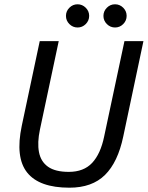

<svg xmlns="http://www.w3.org/2000/svg" viewBox="-20 -859 686 891"><path d="M302.1 12Q162.2 12 106.1 -58.2Q50 -128.4 81.1 -275.6L164.4 -668H252.5L165.3 -257.6Q152.5 -197.2 160.9 -153.1Q169.3 -109 202.9 -85.2Q236.4 -61.4 299.4 -61.4Q368.5 -61.4 407.7 -103.2Q446.8 -145.1 463.3 -225.4L557.5 -668H645.6L552 -225.6Q527.1 -106.3 467.2 -47.1Q407.3 12 302.1 12ZM513.9 -731.4Q491.9 -731.4 476 -747.3Q460 -763.2 460 -785.2Q460 -807.2 475.9 -823.1Q491.8 -839.1 513.8 -839.1Q535.8 -839.1 551.8 -823.2Q567.7 -807.3 567.7 -785.3Q567.7 -763.3 551.8 -747.3Q535.9 -731.4 513.9 -731.4ZM340 -731.4Q318 -731.4 302 -747.3Q286.1 -763.2 286.1 -785.2Q286.1 -807.2 302 -823.1Q317.9 -839.1 339.9 -839.1Q361.9 -839.1 377.8 -823.2Q393.8 -807.3 393.8 -785.3Q393.8 -763.3 377.9 -747.3Q362 -731.4 340 -731.4Z"/></svg>

Font: Atkinson Hyperlegible Mono ExtraLight
Style: Italic
Weight: 200
Italic angle: -12°
Monospace: yes
Designer: Elliott Scott, Megan Eiswerth, Linus Boman, Theodore Petrosky, Letters from Sweden
Foundry: Applied Design Works, Letters from Sweden
Version: Version 2.001